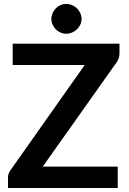

<svg xmlns="http://www.w3.org/2000/svg" viewBox="-20 -942 645 962"><path d="M578.6 -723.1V-673.3Q578.6 -651.4 565.4 -631.3L194.3 -107.4H569.8V0H20V-53.2Q20 -63.5 23.4 -72.3Q26.4 -79.6 32.7 -89.4L404.3 -616.2H43.5V-723.1ZM388.7 -847.2Q388.7 -832.5 382.3 -818.8Q375 -803.7 365.7 -795.4Q355 -784.7 340.8 -778.8Q326.7 -772.9 311.5 -772.9Q296.9 -772.9 283.7 -778.8Q269 -785.2 259.8 -795.4Q250 -804.2 243.7 -818.8Q237.3 -832.5 237.3 -847.2Q237.3 -861.3 243.7 -876.5Q250 -890.6 259.8 -900.4Q269.5 -910.2 283.7 -916.5Q296.9 -922.4 311.5 -922.4Q327.1 -922.4 340.8 -916.5Q354.5 -910.6 365.7 -900.4Q375 -891.1 382.3 -876.5Q388.7 -861.3 388.7 -847.2Z"/></svg>

Font: Lato-SemiBold
Style: Bold
Weight: 500
Designer: Lukasz Dziedzic with Adam Twardoch and Botio Nikoltchev
Foundry: tyPoland Lukasz Dziedzic
Version: ""